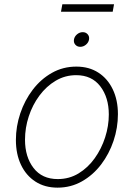

<svg xmlns="http://www.w3.org/2000/svg" viewBox="-20 -864 625 896"><path d="M248.5 11.7Q189 11.7 145.3 -16.6Q101.6 -44.9 77.9 -95Q54.2 -145 54.2 -210.9Q54.2 -273.9 74.7 -335Q95.2 -396 132.8 -445.3Q170.4 -494.6 222.2 -523.9Q273.9 -553.2 336.4 -553.2Q395.5 -553.2 439 -525.1Q482.4 -497.1 506.3 -447Q530.3 -397 530.3 -331.1Q530.3 -267.6 509.8 -206.5Q489.3 -145.5 451.7 -96.2Q414.1 -46.9 362.3 -17.6Q310.5 11.7 248.5 11.7ZM249.5 -28.3Q303.2 -28.3 346.9 -54.9Q390.6 -81.5 422.1 -125.7Q453.6 -169.9 470.7 -223.1Q487.8 -276.4 487.8 -329.6Q487.8 -409.2 448 -461.2Q408.2 -513.2 335.4 -513.2Q283.7 -513.2 240 -487.3Q196.3 -461.4 164.1 -418Q131.8 -374.5 114.3 -321Q96.7 -267.6 96.7 -211.9Q96.7 -131.8 136.5 -80.1Q176.3 -28.3 249.5 -28.3ZM512.2 -844.2 505.9 -809.1H264.6L271 -844.2ZM354.5 -645.5Q340.3 -645.5 331.5 -655.5Q322.8 -665.5 325.2 -679.7Q327.6 -693.8 339.6 -703.9Q351.6 -713.9 366.2 -713.9Q380.4 -713.9 389.2 -703.9Q397.9 -693.8 395.5 -679.7Q393.1 -665.5 381.1 -655.5Q369.1 -645.5 354.5 -645.5Z"/></svg>

Font: Inter Extra Light
Style: Italic
Weight: 200
Italic angle: -9.39999°
Designer: Rasmus Andersson
Foundry: rsms
Version: Version 4.000;git-3c8e0fc